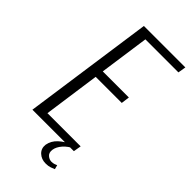

<svg xmlns="http://www.w3.org/2000/svg" viewBox="-227 -645 822 822"><g transform="rotate(45 184.0 -234.0)"><path d="M33 0 117 -591H368L362 -555H162L130 -329H288L283 -291H125L89 -35H290L284 0ZM236 123Q210 123 193 107Q176 91 179 66Q184 38 206 18Q228 -2 251 -10H279Q251 3 234.5 22Q218 41 215 60Q212 80 223.5 90Q235 100 248 100Q257 100 264.5 97.5Q272 95 276 93L281 112Q274 115 263 119Q252 123 236 123Z"/></g></svg>

Font: Alumni Sans Light
Style: Italic
Weight: 300
Italic angle: -8°
Version: Version 1.016